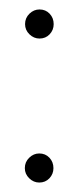

<svg xmlns="http://www.w3.org/2000/svg" viewBox="-20 -382 166 406"><path d="M63 4Q51 4 41.8 -5Q32.5 -14 32.5 -26.5Q32.5 -39.5 41.8 -48.5Q51 -57.5 63 -57.5Q76 -57.5 84.5 -48.5Q93 -39.5 93 -26.5Q93 -14 84.5 -5Q76 4 63 4ZM63.5 -300.5Q51.5 -300.5 42.2 -309.5Q33 -318.5 33 -331Q33 -344 42.2 -353Q51.5 -362 63.5 -362Q76.5 -362 85 -353Q93.5 -344 93.5 -331Q93.5 -318.5 85 -309.5Q76.5 -300.5 63.5 -300.5Z"/></svg>

Font: Fraunces 144pt S100 Thin
Style: Regular
Weight: 100
Version: Version 1.000; ttfautohint (v1.8.3)